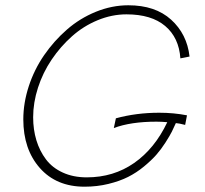

<svg xmlns="http://www.w3.org/2000/svg" viewBox="-20 -702 774 724"><path d="M643.1 -237.8Q653.8 -237.3 678.2 -231L685.1 -267.1Q635.3 -276.9 580.1 -276.9Q494.6 -276.9 417 -255.9L409.2 -219.2Q473.1 -243.2 569.8 -243.2Q589.8 -243.2 610.8 -241.2Q563.5 -141.6 485.8 -87.4Q408.2 -33.2 307.1 -33.2Q256.3 -33.2 216.8 -51.3Q177.2 -69.3 153.3 -101.1Q129.4 -132.8 117.2 -173.1Q105 -213.4 105 -259.8Q105 -314.9 123.3 -371.6Q141.6 -428.2 174.8 -477.3Q208 -526.4 251.2 -564.9Q294.4 -603.5 348.1 -625.7Q401.9 -647.9 457 -647.9Q550.8 -647.9 602.8 -604Q654.8 -560.1 660.2 -481.9L694.8 -488.8Q685.1 -573.7 625.2 -627.9Q565.4 -682.1 463.9 -682.1Q401.9 -682.1 341.3 -657.5Q280.8 -632.8 232.2 -590.3Q183.6 -547.9 146.2 -493.7Q108.9 -439.5 88.4 -376.5Q67.9 -313.5 67.9 -252Q67.9 -139.2 130.1 -68.6Q192.4 2 298.8 2Q346.2 2 388.9 -8.5Q431.6 -19 463.1 -34.9Q494.6 -50.8 522.7 -74Q550.8 -97.2 569.1 -117.9Q587.4 -138.7 603.8 -164.3Q620.1 -189.9 627.9 -205.3Q635.7 -220.7 643.1 -237.8Z"/></svg>

Font: Comic Neue Angular Light Italic
Style: Regular
Weight: 300
Italic angle: -12°
Designer: Craig Rozynski
Foundry: Craig Rozynski
Version: Version 2.003